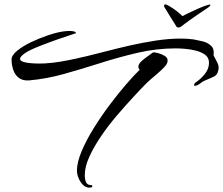

<svg xmlns="http://www.w3.org/2000/svg" viewBox="-20 -799 1023 881"><path d="M738 -779Q744 -779 759.5 -769.5Q775 -760 791.5 -747.5Q808 -735 817 -725Q828 -731 847 -740Q866 -749 886 -758Q906 -767 922 -772.5Q938 -778 942 -778H943Q946 -778 946 -776Q946 -775 942.5 -771Q939 -767 936 -765Q917 -752 885.5 -731Q854 -710 808 -675Q804 -673 799 -673Q792 -673 789 -678Q789 -679 780 -692.5Q771 -706 760.5 -723.5Q750 -741 742 -754Q734 -767 735 -765Q733 -767 733 -771Q733 -779 738 -779ZM875 -405Q871 -403 871 -411Q871 -415 878 -421Q900 -435 919.5 -459Q939 -483 939 -511Q939 -534 922 -547Q905 -560 879.5 -566.5Q854 -573 828.5 -575Q803 -577 787 -577Q699 -577 612.5 -557Q526 -537 441.5 -510Q357 -483 275 -460Q193 -437 113 -430Q84 -428 66 -442Q48 -456 40.5 -479.5Q33 -503 33 -526Q33 -545 58.5 -566Q84 -587 122.5 -605.5Q161 -624 201.5 -637.5Q242 -651 272 -655Q279 -656 286 -656.5Q293 -657 299 -657Q310 -657 318.5 -655Q327 -653 329 -647Q280 -631 240.5 -617Q201 -603 163 -588Q114 -569 93 -554Q72 -539 72 -529Q72 -516 105 -511Q138 -506 186 -508Q221 -510 259.5 -516.5Q298 -523 331 -530.5Q364 -538 381 -542Q411 -549 460.5 -562Q510 -575 570.5 -589Q631 -603 693 -612.5Q755 -622 809 -622Q826 -622 841 -621Q856 -620 869 -618Q886 -615 909 -609.5Q932 -604 948 -589.5Q964 -575 960 -545Q971 -523 977 -512Q983 -501 983 -490Q983 -487 983 -484Q983 -481 982 -478Q978 -454 958.5 -446Q939 -438 917 -428Q908 -424 898.5 -416Q889 -408 875 -405ZM390 62Q373 62 360 48.5Q347 35 340 17Q333 -1 333 -16Q333 -54 354.5 -105Q376 -156 410.5 -211.5Q445 -267 484.5 -319.5Q524 -372 560.5 -414Q597 -456 621 -479Q615 -485 615 -493Q615 -505 628.5 -517.5Q642 -530 658 -541Q674 -552 683 -559Q692 -559 708 -554.5Q724 -550 736.5 -542Q749 -534 749 -522Q749 -519 748.5 -516Q748 -513 747 -510Q743 -499 724 -481Q705 -463 684.5 -446Q664 -429 653 -418Q627 -392 591 -353Q555 -314 516 -268.5Q477 -223 444 -174.5Q411 -126 390 -80Q369 -34 369 5Q369 24 375 37.5Q381 51 403 51V59Q397 62 390 62Z"/></svg>

Font: The Nautigal
Style: Bold
Weight: 700
Designer: Robert E. Leuschke
Foundry: Robert E. Leuschke
Version: Version 1.100; ttfautohint (v1.8.3)